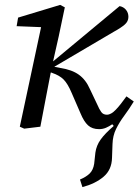

<svg xmlns="http://www.w3.org/2000/svg" viewBox="-20 -518 567 785"><path d="M79 8 61 0 148 -407 48 -411 54 -446 226 -498 245 -488 220 -369 197 -267 469 -493Q485 -490 495 -478Q505 -466 505 -449Q505 -431 490.5 -418Q476 -405 445 -388L202 -245L227 -240Q274 -233 302.5 -212.5Q331 -192 348 -153L377 -92Q386 -71 394 -60Q402 -49 417 -49Q434 -49 453.5 -69.5Q473 -90 497 -124L527 -103Q508 -72 488 -45Q468 -18 454.5 9.5Q441 37 440 71L438 127Q437 176 403.5 204.5Q370 233 317 247L307 216Q333 205 347 191Q361 177 365 152L370 106Q374 77 391.5 52.5Q409 28 445 -3L439 -10Q426 -1 413 4.5Q400 10 385 10Q357 10 340 -5.5Q323 -21 309 -55L273 -138Q257 -176 240 -193Q223 -210 193 -220L188 -222L187 -219Q176 -164 166 -110Q156 -56 145 0Z"/></svg>

Font: Source Serif 4 SmText
Style: Italic
Weight: 400
Italic angle: -12°
Designer: Frank Grießhammer
Foundry: Adobe
Version: Version 4.005;hotconv 1.1.0;makeotfexe 2.6.0